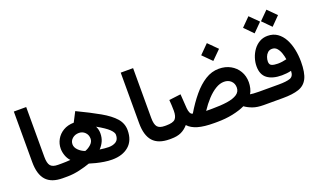

<svg xmlns="http://www.w3.org/2000/svg" viewBox="-78 -1202 2727 1645"><g transform="rotate(-20 1285.5 -380.0)"><path d="M69.8 -680.2H182.6V-226.1Q182.6 -168 201.7 -144.8Q220.7 -121.6 269.5 -121.6H281.7V0H269.5Q166.5 0 118.2 -54Q69.8 -107.9 69.8 -218.8Z M521 -41.5Q477.5 -25.9 420.9 -12.9Q364.3 0 310.5 0H262.2V-121.6H304.2Q345.2 -121.6 383.3 -125Q361.3 -147.5 349.9 -179.9Q338.4 -212.4 338.4 -242.7Q338.4 -287.6 360.4 -326.7Q382.3 -365.7 422.9 -389.9Q463.4 -414.1 519.5 -415L565.4 -503.9Q685.1 -446.8 766.6 -400.4Q848.1 -354 889.9 -306.4Q931.6 -258.8 931.6 -197.3Q931.6 -103 874.5 -54Q817.4 -4.9 722.2 -4.9Q688 -4.9 650.6 -10.7Q613.3 -16.6 579.3 -25.1Q545.4 -33.7 521 -41.5ZM649.4 -123Q671.4 -119.6 694.3 -117.7Q717.3 -115.7 731 -115.7Q771 -115.7 797.6 -133.5Q824.2 -151.4 824.2 -194.3Q824.2 -215.8 793.5 -245.6Q762.7 -275.4 687.5 -317.4Q703.1 -286.6 703.1 -252.9Q703.1 -211.9 688.7 -180.2Q674.3 -148.4 649.4 -123ZM445.8 -243.7Q445.8 -215.8 470.2 -190.9Q494.6 -166 529.3 -153.3Q558.6 -163.1 583.5 -185.8Q608.4 -208.5 608.4 -237.3Q608.4 -272 585.7 -294.7Q563 -317.4 530.3 -317.4Q494.6 -317.4 470.2 -296.4Q445.8 -275.4 445.8 -243.7Z M1044.4 -680.2H1157.2V-226.1Q1157.2 -168 1176.3 -144.8Q1195.3 -121.6 1244.1 -121.6H1256.3V0H1244.1Q1141.1 0 1092.8 -54Q1044.4 -107.9 1044.4 -218.8Z M1824.2 -665.5 1905.8 -584 1824.2 -502.9 1743.2 -584ZM1674.8 0H1648.9Q1559.1 0 1502.4 -16.4Q1445.8 -32.7 1414.6 -67.4Q1386.7 -34.7 1350.1 -17.3Q1313.5 0 1256.8 0H1236.8L1237.3 -121.6H1256.8Q1318.8 -121.6 1339.6 -143.8Q1360.4 -166 1360.4 -217.8Q1360.4 -243.7 1358.9 -268.1Q1357.4 -292.5 1355.5 -317.4L1462.4 -330.6L1471.2 -200.7Q1473.1 -175.8 1481.2 -158.2Q1489.3 -140.6 1504.9 -139.2Q1554.2 -222.2 1607.7 -286.4Q1661.1 -350.6 1720 -387.5Q1778.8 -424.3 1844.2 -424.3Q1903.8 -424.3 1949.7 -398.9Q1995.6 -373.5 2021.7 -329.3Q2047.9 -285.2 2047.9 -228.5Q2047.9 -203.1 2041.5 -175Q2035.2 -147 2021.5 -127Q2033.7 -125 2052 -123.3Q2070.3 -121.6 2101.6 -121.6H2116.2V0H2102.1Q2042.5 0 2002.7 -14.4Q1962.9 -28.8 1933.1 -50.3Q1886.2 -27.8 1819.8 -13.9Q1753.4 0 1674.8 0ZM1847.7 -304.2Q1810.1 -304.2 1770.8 -280.5Q1731.4 -256.8 1693.1 -215.6Q1654.8 -174.3 1620.1 -121.6H1677.7Q1753.9 -121.6 1812 -130.1Q1870.1 -138.7 1902.8 -160.4Q1935.5 -182.1 1935.5 -220.7Q1935.5 -257.8 1911.1 -281Q1886.7 -304.2 1847.7 -304.2Z M2401.9 -760.3 2479.5 -682.6 2401.9 -604 2324.2 -682.6ZM2237.8 -760.3 2315.9 -682.6 2237.8 -604 2160.6 -682.6ZM2282.2 -121.6Q2352.1 -121.6 2386.2 -133.8Q2420.4 -146 2420.9 -195.8Q2380.4 -186 2335.4 -186Q2250.5 -186 2203.4 -221.2Q2156.2 -256.3 2156.2 -332.5Q2156.2 -370.1 2168.5 -408Q2180.7 -445.8 2203.4 -477.1Q2226.1 -508.3 2258.8 -527.3Q2291.5 -546.4 2332.5 -546.4Q2384.3 -546.4 2421.4 -520.5Q2458.5 -494.6 2482.2 -450.7Q2505.9 -406.7 2517.1 -352.3Q2528.3 -297.9 2528.3 -240.7Q2528.3 -140.6 2502.2 -88.9Q2476.1 -37.1 2420.7 -18.6Q2365.2 0 2276.4 0H2096.7V-121.6ZM2336.9 -292Q2375.5 -292 2417 -302.7Q2413.1 -330.6 2403.3 -359.6Q2393.6 -388.7 2376.2 -408.7Q2358.9 -428.7 2331.5 -428.7Q2307.6 -428.7 2292 -414.3Q2276.4 -399.9 2268.8 -378.9Q2261.2 -357.9 2261.2 -337.4Q2261.2 -309.1 2282 -300.5Q2302.7 -292 2336.9 -292Z"/></g></svg>

Font: Vazirmatn UI SemiBold
Style: Regular
Weight: 600
Designer: Saber Rastikerdar
Foundry: Saber Rastikerdar
Version: Version 33.003